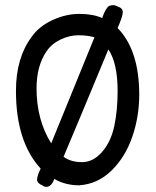

<svg xmlns="http://www.w3.org/2000/svg" viewBox="-20 -721 608 746"><path d="M191 -26Q180 5 160 5Q152 5 146 0Q124 -9 124 -23Q124 -37 138 -66Q42 -170 42 -368Q42 -496 103 -578Q132 -619 184 -643Q236 -667 288.5 -667Q341 -667 377 -651Q390 -689 404 -698Q411 -701 419.5 -701Q428 -701 439 -695Q457 -689 457 -673.5Q457 -658 437 -612Q521 -526 521 -353Q521 -268 494 -189.5Q467 -111 413.5 -58.5Q360 -6 288 -1Q233 -1 191 -26ZM347 -576Q320 -584 285 -584Q250 -584 215.5 -567.5Q181 -551 161 -522Q122 -465 122 -378Q122 -255 179 -164ZM227 -112Q255 -91 298.5 -91Q342 -91 376.5 -130.5Q411 -170 424 -231Q437 -292 437 -367Q437 -476 401 -529Q278 -232 227 -112Z"/></svg>

Font: Patrick Hand SC
Style: Regular
Weight: 400
Designer: Patrick Wagesreiter
Foundry: Patrick Wagesreiter
Version: Version 1.003;PS 001.003;hotconv 1.0.70;makeotf.lib2.5.58329